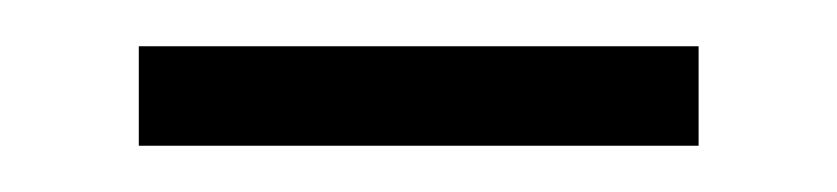

<svg xmlns="http://www.w3.org/2000/svg" viewBox="-20 -312 362 83"><path d="M40 -249V-292H282V-249Z"/></svg>

Font: Noto Kufi Arabic ExtraLight
Style: Regular
Weight: 200
Designer: Monotype Design Team, David Williams, Khaled Hosny
Foundry: Google LLC
Version: Version 2.109; ttfautohint (v1.8.4.7-5d5b)